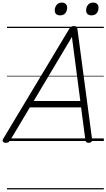

<svg xmlns="http://www.w3.org/2000/svg" viewBox="-54 -1092 824 1487"><path d="M-10 14Q-26 13 -31.5 4.5Q-37 -4 -28 -19L482 -868Q489 -880 496.5 -885Q504 -890 519 -890Q532 -890 538 -884.5Q544 -879 546 -864L659 -14Q661 -1 655 6Q649 13 634 14Q620 14 614.5 9Q609 4 607 -10L574 -260H177L27 -9Q18 5 11 9.5Q4 14 -10 14ZM207 -310H568L503 -806ZM411 -973Q393 -973 381.5 -982.5Q370 -992 370 -1012Q370 -1036 384.5 -1054Q399 -1072 425 -1072Q443 -1072 454.5 -1062Q466 -1052 466 -1032Q466 -1008 452.5 -990.5Q439 -973 411 -973ZM654 -973Q636 -973 624.5 -982.5Q613 -992 613 -1012Q613 -1036 627 -1054Q641 -1072 668 -1072Q686 -1072 697.5 -1062Q709 -1052 709 -1032Q709 -1008 695.5 -990.5Q682 -973 654 -973ZM0 365H750V375H0ZM0 -20H750V0H0ZM0 -505H750V-500H0ZM0 -885H750V-875H0Z"/></svg>

Font: Playwrite IS Guides
Style: Regular
Weight: 400
Designer: Veronika Burian, José Scaglione
Foundry: TypeTogether
Version: Version 1.003